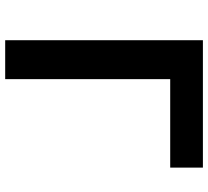

<svg xmlns="http://www.w3.org/2000/svg" viewBox="-51 -751 802 740"><g transform="rotate(90 350.0 -381.0)"><path d="M135 -762V0H285V-636H626V-762Z"/></g></svg>

Font: Kawkab Mono
Style: Bold
Weight: 700
Monospace: yes
Designer: Abdullah Arif
Foundry: Abdullah Arif
Version: Version 1.000;PS 000.500;hotconv 1.0.88;makeotf.lib2.5.64775